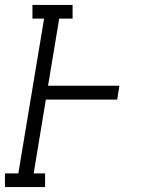

<svg xmlns="http://www.w3.org/2000/svg" viewBox="-50 -755 570 775"><path d="M-30 0V-55H24L128 -680H81V-735H243V-680H189L144 -409H432L423 -353H135L86 -55H132V0Z"/></svg>

Font: Iosevka Curly Slab LtObl
Style: Regular
Weight: 300
Italic angle: -9°
Monospace: yes
Designer: Belleve Invis
Foundry: Belleve Invis
Version: Version 11.0.0; ttfautohint (v1.8.3)